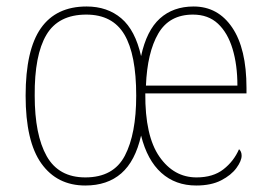

<svg xmlns="http://www.w3.org/2000/svg" viewBox="-20 -562 830 592"><path d="M243 10Q156 10 107.5 -58Q59 -126 59 -267Q59 -408 106 -475Q153 -542 247 -542Q311 -542 354 -505.5Q397 -469 415 -389Q432 -468 473 -505Q514 -542 577 -542Q652 -542 696 -477Q740 -412 740 -291V-274H428Q427 -143 471.5 -79Q516 -15 586 -15Q637 -15 669 -40Q701 -65 717 -102Q725 -95 725 -82Q725 -66 709 -44Q693 -22 662 -6Q631 10 585 10Q521 10 477.5 -29Q434 -68 415 -144Q397 -65 354 -27.5Q311 10 243 10ZM243 -15Q330 -15 365 -82Q400 -149 400 -267Q400 -394 363.5 -455.5Q327 -517 246 -517Q160 -517 123 -454.5Q86 -392 87 -267Q87 -146 124 -80.5Q161 -15 243 -15ZM712 -298Q712 -362 697 -411.5Q682 -461 652 -489Q622 -517 575 -517Q502 -517 468 -458.5Q434 -400 430 -298Z"/></svg>

Font: Noto Serif Hebrew SemiCondensed Thin
Style: Regular
Weight: 100
Width: 4
Designer: Monotype Design Team
Foundry: Monotype Imaging Inc.
Version: Version 2.004; ttfautohint (v1.8.4.7-5d5b)